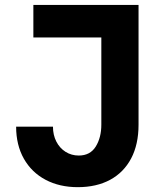

<svg xmlns="http://www.w3.org/2000/svg" viewBox="-20 -745 640 774"><path d="M45 -234.5H193.5Q193.5 -201 207 -174.5Q220.5 -148 244.2 -133Q268 -118 297.5 -118Q343.5 -118 366 -154.2Q388.5 -190.5 388.5 -242.5V-594H114.5V-725H538.5V-242Q538.5 -163 508.8 -106.5Q479 -50 424 -20.2Q369 9.5 293.5 9.5Q220 9.5 163.8 -20.2Q107.5 -50 76.2 -105.2Q45 -160.5 45 -234.5Z"/></svg>

Font: JuliaMono ExtraBold
Style: Regular
Weight: 800
Monospace: yes
Designer: cormullion
Foundry: corm
Version: Version 0.055; ttfautohint (v1.8.4)